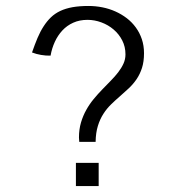

<svg xmlns="http://www.w3.org/2000/svg" viewBox="-20 -627 596 647"><path d="M87.9 -450.2Q95.2 -447.3 102.8 -445.3Q110.4 -443.4 118.4 -441.9Q126.5 -440.4 134.5 -439.9Q142.6 -439.5 150.4 -439.5Q154.8 -464.4 164.8 -486.1Q174.8 -507.8 190.2 -524.4Q205.6 -541 226.8 -550.5Q248 -560.1 274.9 -560.1Q298.8 -560.1 321.8 -551.5Q344.7 -543 362.8 -527.6Q380.9 -512.2 391.8 -491Q402.8 -469.7 402.8 -443.8Q402.8 -427.2 396 -412.4Q389.2 -397.5 378.2 -383.3Q367.2 -369.1 353.3 -355Q339.4 -340.8 324.5 -325.4Q309.6 -310.1 295.7 -293.2Q281.7 -276.4 270.8 -256.8Q259.8 -237.3 252.9 -214.1Q246.1 -190.9 246.1 -163.6L247.1 -148.9H302.2Q302.7 -179.7 309.8 -202.6Q316.9 -225.6 328.4 -243.4Q339.8 -261.2 354.5 -275.4Q369.1 -289.6 384.3 -302.7Q399.4 -315.9 414.1 -329.6Q428.7 -343.3 440.2 -360.1Q451.7 -377 458.5 -398.2Q465.3 -419.4 465.3 -447.8Q465.3 -473.1 458 -494.9Q450.7 -516.6 437.7 -534.4Q424.8 -552.2 407.2 -565.7Q389.6 -579.1 368.9 -588.4Q348.1 -597.7 325 -602.3Q301.8 -606.9 278.3 -606.9Q248 -606.9 224.6 -602.8Q201.2 -598.6 183.1 -590.1Q165 -581.5 151.6 -568.6Q138.2 -555.7 127 -538.3Q115.7 -521 106.4 -499Q97.2 -477.1 87.9 -450.2ZM312.5 -78.1H235.8V0H312.5Z"/></svg>

Font: Saysettha
Style: Regular
Weight: 400
Designer: John M. Durdin
Foundry: Lao Script for Windows
Version: Version 2.201